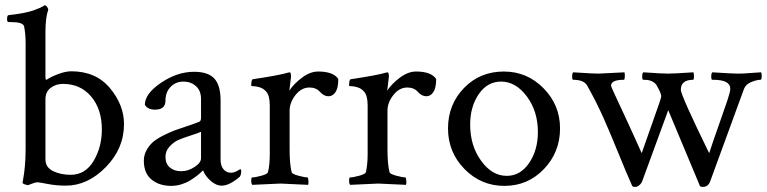

<svg xmlns="http://www.w3.org/2000/svg" viewBox="-20 -698 2908 728"><path d="M250 -427.7Q343.8 -427.7 397 -363.8Q450.2 -299.8 450.2 -227.5Q450.2 -134.8 381.3 -64.5Q312.5 5.9 229.5 5.9Q193.4 5.9 160.6 -0.5Q127.9 -6.8 123 -6.8Q114.3 -6.8 101.1 -1.5Q87.9 3.9 85.9 3.9Q82 3.9 73.7 1Q65.4 -2 65.4 -5.9Q65.4 -6.8 68.4 -22Q71.3 -37.1 74.2 -66.4Q77.1 -95.7 77.1 -131.8V-536.1Q77.1 -569.3 71.3 -598.6Q66.4 -614.3 21.5 -614.3H12.7Q6.8 -614.3 6.8 -625Q6.8 -640.6 12.7 -640.6Q42 -643.6 66.9 -648.4Q91.8 -653.3 106 -658.2Q120.1 -663.1 129.9 -667.5Q139.6 -671.9 144.5 -674.8L148.4 -677.7H150.4Q154.3 -677.7 158.2 -672.4Q162.1 -667 163.1 -662.1Q152.3 -630.9 152.3 -577.1V-406.2Q152.3 -395.5 155.3 -395.5Q156.2 -395.5 158.2 -396.5Q171.9 -406.2 200.2 -417Q228.5 -427.7 250 -427.7ZM218.8 -379.9Q191.4 -379.9 171.9 -364.7Q152.3 -349.6 152.3 -321.3V-93.8Q152.3 -63.5 181.2 -49.3Q210 -35.2 248 -35.2Q303.7 -35.2 335 -87.9Q366.2 -140.6 366.2 -207Q366.2 -284.2 325.7 -332Q285.2 -379.9 218.8 -379.9Z M742.2 -97.7V-198.2Q734.4 -194.3 704.1 -184.6Q673.8 -174.8 656.7 -167.5Q639.6 -160.2 623.5 -143.1Q607.4 -126 607.4 -103.5Q607.4 -77.1 624 -63Q640.6 -48.8 667 -48.8Q693.4 -48.8 717.8 -64.9Q742.2 -81.1 742.2 -97.7ZM715.8 -425.8Q769.5 -425.8 793 -399.9Q816.4 -374 816.4 -316.4V-90.8Q816.4 -70.3 827.1 -56.6Q837.9 -43 856.4 -43Q870.1 -43 890.6 -56.6Q894.5 -56.6 894.5 -48.8Q894.5 -36.1 889.6 -28.3Q849.6 5.9 821.3 5.9Q798.8 5.9 778.3 -12.7Q757.8 -31.2 750 -51.8Q749 -51.8 742.7 -45.4Q736.3 -39.1 725.6 -30.8Q714.8 -22.5 700.7 -13.7Q686.5 -4.9 667.5 1Q648.4 6.8 628.9 6.8Q584 6.8 554.7 -17.1Q525.4 -41 525.4 -88.9Q525.4 -110.4 536.1 -129.4Q546.9 -148.4 561.5 -160.6Q576.2 -172.9 601.6 -185.5Q627 -198.2 645 -204.6Q663.1 -210.9 692.4 -220.7Q721.7 -230.5 733.4 -235.4Q742.2 -238.3 742.2 -250V-323.2Q742.2 -354.5 722.7 -371.6Q703.1 -388.7 675.8 -388.7Q646.5 -388.7 627 -368.7Q607.4 -348.6 607.4 -316.4Q607.4 -282.2 567.4 -282.2Q540 -282.2 529.3 -300.8Q529.3 -342.8 590.8 -384.3Q652.3 -425.8 715.8 -425.8Z M1186.5 -426.8Q1244.1 -426.8 1262.7 -398.4Q1262.7 -364.3 1252 -348.6Q1241.2 -333 1225.6 -333Q1208 -333 1193.4 -349.6Q1178.7 -366.2 1153.3 -366.2Q1123 -366.2 1100.6 -337.9Q1078.1 -309.6 1078.1 -278.3V-131.8Q1078.1 -75.2 1085.9 -44.9Q1087.9 -38.1 1111.8 -31.7Q1135.7 -25.4 1145.5 -25.4Q1148.4 -25.4 1149.4 -13.7Q1150.4 -2 1148.4 2.9Q1050.8 -2 1043 -2Q1037.1 -2 936.5 2.9Q932.6 -1 932.6 -13.2Q932.6 -25.4 936.5 -25.4Q948.2 -25.4 971.2 -31.7Q994.1 -38.1 996.1 -44.9Q1002.9 -73.2 1002.9 -113.3V-297.9Q1002.9 -335.9 989.3 -350.6Q979.5 -362.3 965.3 -366.7Q951.2 -371.1 941.9 -371.1Q932.6 -371.1 932.6 -373Q932.6 -396.5 938.5 -397.5Q1042 -413.1 1073.2 -422.9Q1074.2 -422.9 1076.2 -423.3Q1078.1 -423.8 1078.1 -423.8Q1082 -423.8 1083 -415.5Q1084 -407.2 1083 -403.3L1077.1 -354.5Q1094.7 -380.9 1125.5 -403.8Q1156.2 -426.8 1186.5 -426.8Z M1557.6 -426.8Q1615.2 -426.8 1633.8 -398.4Q1633.8 -364.3 1623 -348.6Q1612.3 -333 1596.7 -333Q1579.1 -333 1564.5 -349.6Q1549.8 -366.2 1524.4 -366.2Q1494.1 -366.2 1471.7 -337.9Q1449.2 -309.6 1449.2 -278.3V-131.8Q1449.2 -75.2 1457 -44.9Q1459 -38.1 1482.9 -31.7Q1506.8 -25.4 1516.6 -25.4Q1519.5 -25.4 1520.5 -13.7Q1521.5 -2 1519.5 2.9Q1421.9 -2 1414.1 -2Q1408.2 -2 1307.6 2.9Q1303.7 -1 1303.7 -13.2Q1303.7 -25.4 1307.6 -25.4Q1319.3 -25.4 1342.3 -31.7Q1365.2 -38.1 1367.2 -44.9Q1374 -73.2 1374 -113.3V-297.9Q1374 -335.9 1360.4 -350.6Q1350.6 -362.3 1336.4 -366.7Q1322.3 -371.1 1313 -371.1Q1303.7 -371.1 1303.7 -373Q1303.7 -396.5 1309.6 -397.5Q1413.1 -413.1 1444.3 -422.9Q1445.3 -422.9 1447.3 -423.3Q1449.2 -423.8 1449.2 -423.8Q1453.1 -423.8 1454.1 -415.5Q1455.1 -407.2 1454.1 -403.3L1448.2 -354.5Q1465.8 -380.9 1496.6 -403.8Q1527.3 -426.8 1557.6 -426.8Z M1879.9 -388.7Q1828.1 -388.7 1795.4 -341.3Q1762.7 -293.9 1762.7 -225.6Q1762.7 -145.5 1804.2 -88.4Q1845.7 -31.2 1901.4 -31.2Q1953.1 -31.2 1986.3 -80.1Q2019.5 -128.9 2019.5 -197.3Q2019.5 -276.4 1977.5 -332.5Q1935.5 -388.7 1879.9 -388.7ZM1890.6 -426.8Q1978.5 -426.8 2041 -363.3Q2103.5 -299.8 2103.5 -210.9Q2103.5 -121.1 2042.5 -57.1Q1981.4 6.8 1892.6 6.8Q1803.7 6.8 1741.2 -57.1Q1678.7 -121.1 1678.7 -210.9Q1678.7 -301.8 1739.3 -364.3Q1799.8 -426.8 1890.6 -426.8Z M2749 -361.3Q2749 -395.5 2684.6 -395.5H2680.7Q2676.8 -395.5 2676.8 -407.7Q2676.8 -419.9 2680.7 -423.8Q2695.3 -422.9 2713.4 -421.9Q2731.4 -420.9 2746.6 -419.9Q2761.7 -418.9 2779.3 -418.9Q2795.9 -418.9 2808.1 -419.9Q2820.3 -420.9 2835.9 -421.9Q2851.6 -422.9 2866.2 -423.8Q2868.2 -418 2868.2 -409.2Q2868.2 -395.5 2863.3 -395.5Q2850.6 -395.5 2829.1 -387.2Q2807.6 -378.9 2800.8 -360.4L2672.9 -10.7Q2665 10.7 2645.5 10.7Q2635.7 10.7 2633.8 6.8L2513.7 -280.3L2415 -10.7Q2414.1 -7.8 2411.1 -3.4Q2408.2 1 2401.9 5.9Q2395.5 10.7 2388.7 10.7Q2378.9 10.7 2377 6.8Q2353.5 -45.9 2323.7 -119.6Q2293.9 -193.4 2267.6 -252.4Q2241.2 -311.5 2206.1 -374Q2193.4 -395.5 2153.3 -395.5Q2149.4 -395.5 2149.4 -408.2Q2149.4 -419.9 2153.3 -423.8Q2168 -422.9 2185.5 -421.9Q2203.1 -420.9 2217.8 -419.9Q2232.4 -418.9 2250 -418.9L2347.7 -423.8Q2349.6 -419.9 2349.1 -407.7Q2348.6 -395.5 2345.7 -395.5Q2296.9 -395.5 2296.9 -373Q2296.9 -370.1 2309.1 -343.8Q2321.3 -317.4 2351.6 -252.4Q2381.8 -187.5 2413.1 -117.2Q2429.7 -165 2450.2 -222.7Q2470.7 -280.3 2479 -304.7Q2487.3 -329.1 2487.3 -333Q2487.3 -337.9 2482.9 -348.6Q2478.5 -359.4 2473.6 -367.2L2468.8 -376Q2462.9 -384.8 2450.2 -390.6Q2440.4 -395.5 2418.9 -395.5Q2415 -395.5 2415 -407.7Q2415 -419.9 2418.9 -423.8Q2433.6 -422.9 2450.7 -421.9Q2467.8 -420.9 2481.9 -419.9Q2496.1 -418.9 2513.7 -418.9Q2530.3 -418.9 2544.4 -419.9Q2558.6 -420.9 2577.1 -421.9Q2595.7 -422.9 2609.4 -423.8Q2611.3 -418 2611.3 -407.2Q2611.3 -396.5 2608.4 -395.5Q2561.5 -395.5 2561.5 -357.4Q2561.5 -336.9 2668.9 -117.2Q2683.6 -162.1 2706.1 -225.6Q2728.5 -289.1 2738.8 -319.8Q2749 -350.6 2749 -361.3Z"/></svg>

Font: Crimson Text
Style: Roman
Weight: 400
Version: Version 0.13